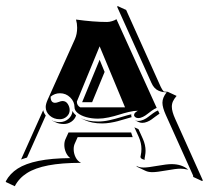

<svg xmlns="http://www.w3.org/2000/svg" viewBox="-46 -543 715 657"><path d="M-26.4 77.6Q-12.2 51 14.6 33.8Q41.5 16.6 85.8 7.6Q130.1 -1.5 194.3 -2Q184.6 -9.5 179.3 -21.9Q174.1 -34.2 174.1 -46.6Q174.1 -58.1 178 -66.7L188.5 -89.8H402.6L408 -73.7H219.7L210 -52Q206.1 -43.7 206.1 -32.7Q206.1 -18.3 212.6 -5Q219.2 8.3 231.2 14.2Q165 14.2 119.5 22.9Q74 31.7 46.4 49.2Q18.8 66.7 4.6 94.2L-25.4 80.1ZM26.1 2.7 101.8 -166Q104.2 -156 110.6 -147.7L46.4 -3.9Q36.4 -1 26.1 2.7ZM110.4 -176.8Q110.4 -186.5 116.9 -201.4L210.2 -408.7Q218 -426.3 218 -448Q218 -462.6 214.1 -476.1Q273.9 -467.8 320.3 -467.8Q328.1 -467.8 337.4 -470.6Q346.7 -473.4 352.5 -477.3L490.2 -173.8Q482.4 -170.7 473.4 -164.3Q464.4 -158 457.9 -152.6Q451.4 -147.2 443 -143.1Q434.6 -138.9 426.8 -138.9Q421.1 -138.9 417 -142Q412.8 -145 412.8 -149.4Q412.8 -153.8 416 -157Q419.2 -160.2 425.8 -164.1Q412.6 -164.1 394.5 -159.8Q376.5 -155.5 361.1 -150.5Q345.7 -145.5 325.8 -141.2Q305.9 -137 289.3 -137Q267.6 -137 249 -142.2Q230.5 -147.5 219.7 -156.4Q209 -165.3 209 -175.8Q209 -195.1 194.3 -209.5Q179.7 -223.9 159.2 -223.9Q141.1 -223.9 127.2 -212.2Q127.2 -191.4 142.3 -191.2Q147.5 -191.2 155.2 -194.2Q162.8 -197.3 168 -197.3Q179.4 -197.3 185.9 -187.3Q192.4 -177.2 192.4 -166.3Q192.4 -153.3 182.4 -144.2Q172.4 -135 158.2 -135Q138.4 -135 124.4 -147.2Q110.4 -159.4 110.4 -176.8ZM131.3 -130.6 131.6 -130.9Q144 -125 158.2 -125.2Q175.3 -125.2 188 -136.1Q200.7 -147 202.1 -163.3Q206.1 -154.8 214.4 -147.9Q210.2 -135 198.5 -126.8Q186.8 -118.7 172.4 -118.7Q157.2 -118.7 145.5 -124ZM217 -195.3Q217 -182.1 228.5 -175.8H381.8L294.9 -384.5ZM229.2 -138.9Q254.6 -127.2 289.3 -127.2Q308.3 -127.2 328.2 -131.6Q348.1 -136 370 -142.7Q391.8 -149.4 403.3 -151.9Q403.3 -150.6 403.1 -149.4Q403.1 -145.5 404.5 -142.1Q397.2 -140.1 381.7 -135.5Q366.2 -130.9 356.2 -128.2Q346.2 -125.5 331.4 -123Q316.7 -120.6 303.5 -120.6Q268.3 -120.6 243.4 -132.3ZM235.1 -193.4 294.9 -338.6 312 -296.9 269.3 -193.4ZM355.5 -518.3 355.7 -522.7 385.7 -508.8 503.9 -246.1Q508.5 -236.1 514.4 -229.7Q520.8 -228.8 528.3 -228.8L558.3 -214.8Q550 -205.1 546 -196.5Q542 -188 542 -177.7Q542 -161.6 553.5 -136.2L648.2 74.5L645.3 76.4L615.2 62.5L614.7 57.6L521.5 -149.4Q509.8 -175.5 509.8 -191.4Q509.8 -209 524.2 -227.1Q516.1 -227.3 509.8 -228.5Q503.4 -229.7 496.1 -232.9Q488.8 -236.1 482.7 -242.7Q476.6 -249.3 472.2 -259.3ZM413.8 -107.4 428 -100.8 443.1 -67.4Q452.1 -46.9 452.1 -26.9Q452.1 -19.3 450.4 -10Q448.7 -0.7 448.7 -0.2Q448.7 3.4 450.4 3.7Q435.8 2.2 434.6 -5.9Q434.8 -7.3 435.8 -12.1Q436.8 -16.8 437.4 -22.2Q438 -27.6 438 -33.4Q438 -53.5 429 -74ZM415 -131.6Q420.4 -129.2 426.8 -129.2Q436 -129.2 445.6 -133.5Q455.1 -137.9 462 -143.6Q469 -149.2 478 -155.6Q487.1 -162.1 493.9 -164.8L494.6 -165L499.8 -154.1Q494.6 -150.9 486.3 -144.5Q478 -138.2 472 -133.9Q466.1 -129.6 457.5 -126.1Q449 -122.6 440.9 -122.6Q434.8 -122.6 429.2 -125ZM420.4 24.4Q430.2 30.3 445.3 30.3Q460 30.3 492.6 24.4Q525.1 18.6 541 18.6Q576.4 18.6 598.1 37.6L594.5 36.9Q582.3 34.2 571.3 34.2Q556.2 34.2 523.3 40.2Q490.5 46.1 475.3 46.1Q462.2 46.1 452.9 42L422.9 27.8Z"/></svg>

Font: AgreloyS1
Style: Medium
Weight: 400
Designer: gluk
Foundry: gluk
Version: Version 0.27